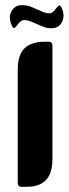

<svg xmlns="http://www.w3.org/2000/svg" viewBox="-20 -716 264 736"><path d="M172 -608Q158 -608 139.5 -616Q121 -624 103.5 -631.5Q86 -639 74 -639Q64 -639 57.5 -633Q51 -627 46 -620Q42 -614 37 -610Q32 -606 28 -613Q21 -625 18.5 -640.5Q16 -656 22 -669Q36 -699 70 -696Q84 -696 102.5 -688.5Q121 -681 138.5 -673Q156 -665 167 -665Q177 -665 184 -671Q191 -677 195 -684Q200 -690 204.5 -694Q209 -698 213 -691Q221 -679 223 -663.5Q225 -648 219 -634Q205 -605 172 -608ZM75 0H63Q48 0 48 -14V-450Q48 -531 105 -549Q117 -553 126 -554.5Q135 -556 154 -556H166Q181 -556 181 -542V-106Q181 -24 124 -6Q112 -2 103.5 -1Q95 0 75 0Z"/></svg>

Font: Zain Black
Style: Regular
Weight: 900
Designer: Zain,Boutros
Foundry: Mobile Telecommunications Company (Zain), 2024
Version: Version 1.50; ttfautohint (v1.8.4)